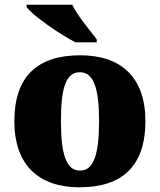

<svg xmlns="http://www.w3.org/2000/svg" viewBox="-20 -786 680 816"><path d="M301 -606H391V-619C362 -657 308 -721 287 -766H93V-756C118 -721 231 -642 301 -606ZM318 10C502 10 598 -83 598 -271C598 -459 493 -551 321 -551C137 -551 41 -459 41 -271C41 -83 146 10 318 10ZM320 -61C260 -61 239 -134 239 -271C239 -409 259 -479 319 -479C379 -479 401 -409 401 -271C401 -134 380 -61 320 -61Z"/></svg>

Font: Noto Serif Gurmukhi Black
Style: Regular
Weight: 900
Designer: Vaibhav Singh and the Monotype Design Team
Foundry: Monotype Imaging Inc.
Version: Version 2.004